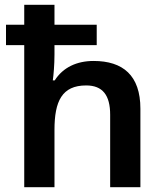

<svg xmlns="http://www.w3.org/2000/svg" viewBox="-20 -831 682 800"><path d="M207 -811H81V-728H5V-643H81V-51H207V-290C207 -409 238 -475 339 -475C408 -475 439 -434 439 -353V-51H565V-378C565 -517 492 -577 370 -577C301 -577 243 -551 208 -496H200C203 -516 207 -561 207 -604V-643H383V-728H207Z"/></svg>

Font: Noto Sans Tamil UI SemiBold
Style: Regular
Weight: 600
Designer: Jelle Bosma - Monotype Design Team
Foundry: Monotype Imaging Inc.
Version: Version 2.004